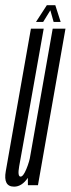

<svg xmlns="http://www.w3.org/2000/svg" viewBox="-44 -710 271 736"><path d="M63 0H101.5L207 -600H158L62.5 -58.5ZM123.5 -600H74.5L5 -206.5Q-11 -113.5 -21.8 -54Q-32.5 5.5 10 5.5Q40 5.5 63.2 -29Q86.5 -63.5 94 -106.5L74 -120.5Q69 -90.5 57 -61.8Q45 -33 35 -33Q22.5 -33 29.5 -72.5Q36.5 -112 53 -203ZM94 -626H121.5L149 -670.5L161.5 -626H188.5L168 -690H135.5Z"/></svg>

Font: Anybody UltraCondensed Light
Style: Italic
Weight: 300
Width: 1
Italic angle: -10°
Version: Version 1.113;gftools[0.9.25]